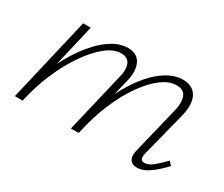

<svg xmlns="http://www.w3.org/2000/svg" viewBox="-80 -610 943 810"><g transform="rotate(30 392.0 -205.5)"><path d="M635 4Q618 4 608 -3Q598 -10 595 -24.5Q592 -39 598 -61L652 -283Q663 -325 653.5 -353Q644 -381 607 -381Q572 -381 535 -353.5Q498 -326 462 -275.5Q426 -225 396.5 -155Q367 -85 349 0H321Q343 -97 377 -174Q411 -251 450.5 -304.5Q490 -358 533.5 -386.5Q577 -415 618 -415Q649 -415 669 -400Q689 -385 695 -355.5Q701 -326 690 -281L636 -69Q631 -51 634 -40Q637 -29 651 -29Q671 -29 692.5 -46.5Q714 -64 740 -91L756 -74Q723 -38 692.5 -17Q662 4 635 4ZM38 0 134 -410H171L75 0ZM50 0Q70 -86 102.5 -161.5Q135 -237 176 -294Q217 -351 262 -383Q307 -415 351 -415Q397 -415 413.5 -379.5Q430 -344 415 -288L344 0H311L379 -287Q391 -330 380.5 -355.5Q370 -381 337 -381Q302 -381 264 -351Q226 -321 189 -268Q152 -215 122.5 -146.5Q93 -78 76 0Z"/></g></svg>

Font: Ysabeau ExtraLight
Style: Italic
Weight: 250
Italic angle: -12°
Version: Version 2.000;gftools[0.9.27.dev2+g8671c4b]